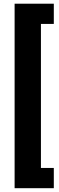

<svg xmlns="http://www.w3.org/2000/svg" viewBox="-20 -847 318 1033"><path d="M269.5 -827.1H58.6V165.5H269.5V56.6H200.2V-718.3H269.5Z"/></svg>

Font: Shabnam
Style: Bold
Weight: 700
Foundry: DejaVu fonts team - Redesigned by Saber Rastikerdar - Based on Vazir font
Version: Version 5.0.1